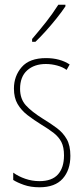

<svg xmlns="http://www.w3.org/2000/svg" viewBox="-20 -783 352 813"><path d="M278 -123Q278 -63 245.5 -26.5Q213 10 147 10Q110 10 81.5 0Q53 -10 36 -21V-52Q58 -36 87 -26Q116 -16 147 -16Q200 -16 225.5 -44.5Q251 -73 251 -125Q251 -160 240 -181.5Q229 -203 208 -219.5Q187 -236 157 -254Q123 -275 96.5 -295.5Q70 -316 54.5 -342.5Q39 -369 39 -408Q39 -461 72 -499Q105 -537 175 -537Q234 -537 275 -510L262 -487Q246 -499 222 -505.5Q198 -512 174 -512Q125 -512 95 -485Q65 -458 65 -407Q65 -364 89.5 -337Q114 -310 162 -280Q195 -260 221 -240.5Q247 -221 262.5 -194Q278 -167 278 -123ZM257 -756Q241 -732 218.5 -704Q196 -676 173 -650.5Q150 -625 130 -606H116V-618Q150 -658 176 -691Q202 -724 227 -763H257Z"/></svg>

Font: Noto Sans Lao Looped ExtraCondensed Thin
Style: Regular
Weight: 100
Width: 2
Designer: Mark Frömberg, Ben Mitchell
Foundry: The Fontpad Ltd
Version: Version 1.002; ttfautohint (v1.8.4.7-5d5b)